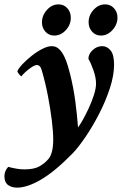

<svg xmlns="http://www.w3.org/2000/svg" viewBox="-35 -651 570 884"><path d="M43.9 212.9Q18.6 212.9 2 200.7Q-14.6 188.5 -14.6 161.1Q-14.6 135.7 2.9 117.2Q45.9 128.9 77.1 128.9Q122.1 128.9 147 114.7Q171.9 100.6 189.5 79.1Q210 52.7 210 -7.8Q210 -44.9 203.6 -96.7Q197.3 -148.4 186 -207.5Q174.8 -266.6 158.2 -324.2Q151.4 -351.6 134.8 -351.6Q126 -351.6 110.8 -341.8Q95.7 -332 82.5 -319.8Q69.3 -307.6 63.5 -299.8Q60.5 -299.8 52.7 -309.6Q44.9 -319.3 44.9 -323.2Q50.8 -336.9 68.8 -356Q86.9 -375 110.8 -394Q134.8 -413.1 159.7 -425.8Q184.6 -438.5 203.1 -438.5Q223.6 -438.5 237.8 -424.3Q252 -410.2 261.7 -389.2Q271.5 -368.2 277.8 -346.2Q284.2 -324.2 288.1 -308.6Q303.7 -246.1 312 -182.6Q320.3 -119.1 324.2 -64.5Q332 -74.2 345.7 -98.1Q359.4 -122.1 373.5 -152.8Q387.7 -183.6 397.5 -213.9Q407.2 -244.1 407.2 -266.6Q407.2 -293 395.5 -326.7Q383.8 -360.4 372.1 -379.9Q372.1 -402.3 391.6 -420.4Q411.1 -438.5 435.5 -438.5Q458 -438.5 474.1 -418.9Q490.2 -399.4 490.2 -353.5Q490.2 -303.7 470.7 -244.1Q451.2 -184.6 420.9 -126Q390.6 -67.4 357.9 -19.5Q325.2 28.3 299.8 54.7Q218.8 137.7 154.8 175.3Q90.8 212.9 43.9 212.9ZM449.2 -630.9Q473.6 -630.9 489.7 -613.3Q505.9 -595.7 505.9 -570.3Q505.9 -538.1 482.9 -512.7Q460 -487.3 429.7 -487.3Q405.3 -487.3 389.2 -504.9Q373 -522.5 373 -548.8Q373 -581.1 396 -606Q418.9 -630.9 449.2 -630.9ZM234.4 -630.9Q258.8 -630.9 274.9 -613.3Q291 -595.7 291 -569.3Q291 -537.1 268.1 -512.2Q245.1 -487.3 214.8 -487.3Q190.4 -487.3 174.3 -504.9Q158.2 -522.5 158.2 -547.9Q158.2 -580.1 181.2 -605.5Q204.1 -630.9 234.4 -630.9Z"/></svg>

Font: Crimson Text
Style: Bold Italic
Weight: 700
Italic angle: -11°
Designer: Sebastian Kosch
Foundry: Sebastian Kosch
Version: Version 1.100; ttfautohint (v1.8.4)